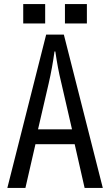

<svg xmlns="http://www.w3.org/2000/svg" viewBox="-20 -899 540 944"><path d="M94.2 -878.9H202.1V-783.7H94.2ZM299.3 -878.9H407.2V-783.7H299.3ZM207 -729H293.9L485.4 24.9H396L347.2 -189.9H154.3L105 24.9H16.1ZM334 -263.2 282.2 -488.3Q281.7 -490.2 279.8 -498.5Q264.2 -562 252 -646H248Q236.8 -564.5 219.2 -488.3L167 -263.2Z"/></svg>

Font: BIZ UDGothic
Style: Regular
Weight: 400
Monospace: yes
Designer: TypeBank Co., Ltd.
Foundry: Morisawa Inc.
Version: Version 1.05